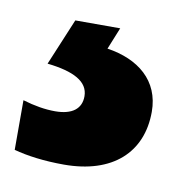

<svg xmlns="http://www.w3.org/2000/svg" viewBox="-54 -40 299 320"><g transform="rotate(10 95.0 120.0)"><path d="M202 128C202 75 164 45 111 37L126 0H50L17 79C62 84 87 97 87 122C87 143 72 155 43 155C26 155 8 152 -12 146V230C10 236 39 240 73 240C155 240 202 197 202 128Z"/></g></svg>

Font: Noto Sans Lao Looped Condensed ExtraBold
Style: Regular
Weight: 800
Width: 3
Designer: Mark Frömberg, Ben Mitchell
Foundry: The Fontpad Ltd
Version: Version 1.002